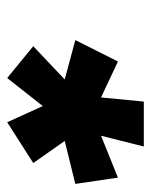

<svg xmlns="http://www.w3.org/2000/svg" viewBox="37 -827 420 534"><g transform="rotate(90 247.0 -560.0)"><path d="M372 -530 433.5 -442.5 320 -370 275 -469 197 -370 108.5 -442.5 201 -530 91.5 -559.5 151 -678 251 -631 262.5 -750H387.5L357.5 -631L474 -678L491.5 -559.5Z"/></g></svg>

Font: Russisch Sans ExtraBold
Style: Italic
Weight: 800
Width: 4
Italic angle: -10°
Designer: Michael Sharanda (font) & Cristiano Sobral (main changes)
Foundry: Michael Sharanda
Version: Version 2.00;September 8, 2020;FontCreator 13.0.0.2681 64-bi